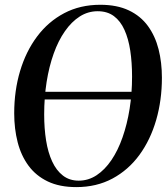

<svg xmlns="http://www.w3.org/2000/svg" viewBox="-20 -772 704 804"><path d="M299.5 11.5Q229.5 11.5 180 -12.2Q130.5 -36 99.5 -78Q68.5 -120 54 -176.2Q39.5 -232.5 39.5 -297.5Q39.5 -392 64 -474.2Q88.5 -556.5 135.2 -619Q182 -681.5 248.8 -716.8Q315.5 -752 400 -752Q470 -752 519.5 -728.5Q569 -705 599.5 -663Q630 -621 644 -565.8Q658 -510.5 658 -446.5Q658 -352.5 634 -269.5Q610 -186.5 563.8 -123.2Q517.5 -60 450.8 -24.2Q384 11.5 299.5 11.5ZM309.5 -15.5Q350 -15.5 384.5 -38.2Q419 -61 446.5 -101.5Q474 -142 493.2 -197Q512.5 -252 522.8 -316.5Q533 -381 533 -451Q533 -510 525.5 -559.8Q518 -609.5 501.2 -646.8Q484.5 -684 457 -704.5Q429.5 -725 389 -725Q348.5 -725 314 -703Q279.5 -681 251.8 -641.2Q224 -601.5 204.8 -547.5Q185.5 -493.5 175.2 -428.8Q165 -364 165 -292.5Q165 -234 173 -183.8Q181 -133.5 198.5 -95.8Q216 -58 243.5 -36.8Q271 -15.5 309.5 -15.5ZM614 -387.5 609.5 -355.5H85.5L90 -387.5Z"/></svg>

Font: Merriweather 144pt Medium
Style: Italic
Weight: 500
Italic angle: -7.8°
Version: Version 2.101